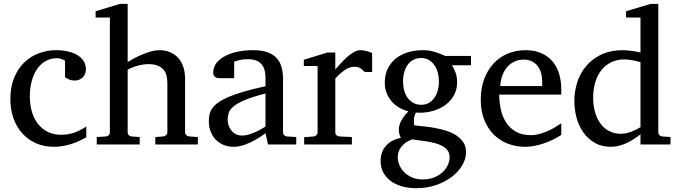

<svg xmlns="http://www.w3.org/2000/svg" viewBox="-20 -757 3559 1006"><path d="M432.1 -37.1Q415 -28.3 396.2 -19.3Q377.4 -10.3 356.2 -3.4Q335 3.4 311.8 7.8Q288.6 12.2 263.2 12.2Q210.4 12.2 168.2 -6.6Q126 -25.4 96.2 -58.8Q66.4 -92.3 50.3 -138.2Q34.2 -184.1 34.2 -237.8Q34.2 -300.8 53.7 -348.6Q73.2 -396.5 106.4 -429Q139.6 -461.4 183.3 -477.8Q227.1 -494.1 274.9 -494.1Q307.6 -494.1 336.2 -487.5Q364.7 -481 385.5 -468.3Q406.2 -455.6 418.2 -437Q430.2 -418.5 430.2 -394Q430.2 -379.4 425 -368.4Q419.9 -357.4 411.6 -349.9Q403.3 -342.3 392.8 -338.6Q382.3 -335 371.1 -335Q354.5 -335 342.3 -340.6Q330.1 -346.2 320.8 -352.1V-439Q310.5 -444.8 299.6 -448.5Q288.6 -452.1 278.8 -452.1Q245.6 -452.1 219 -437Q192.4 -421.9 174.1 -395Q155.8 -368.2 146 -331.3Q136.2 -294.4 136.2 -251Q136.2 -209.5 146.7 -172.9Q157.2 -136.2 178 -109.1Q198.7 -82 229.7 -66.4Q260.7 -50.8 301.8 -50.8Q336.9 -50.8 368.4 -61.8Q399.9 -72.8 432.1 -94.2Z M793.9 0V-39.1L835 -42Q843.8 -43 850.3 -48.8Q856.9 -54.7 856.9 -64V-321.8Q856.9 -343.3 852.3 -361.3Q847.7 -379.4 836.2 -392.6Q824.7 -405.8 805.7 -413.3Q786.6 -420.9 757.8 -420.9Q744.6 -420.9 730 -418.7Q715.3 -416.5 700.9 -412.6Q686.5 -408.7 673.1 -403.3Q659.7 -397.9 648.9 -392.1V-64Q648.9 -54.7 654.3 -48.8Q659.7 -43 668.9 -42L711.9 -39.1V0H486.8V-39.1L534.7 -42Q543.9 -43 549.8 -48.8Q555.7 -54.7 555.7 -64V-665H481V-698.2L608.9 -736.8H648.9V-432.1Q662.6 -440.4 682.6 -451.2Q702.6 -461.9 725.3 -471.4Q748 -481 771.2 -487.5Q794.4 -494.1 814 -494.1Q842.8 -494.1 867.4 -484.9Q892.1 -475.6 910.4 -457Q928.7 -438.5 939.2 -409.9Q949.7 -381.3 949.7 -342.8V-64Q949.7 -54.7 956.3 -48.8Q962.9 -43 971.7 -42L1016.6 -39.1V0Z M1371.1 -267.1Q1303.7 -250 1264.2 -233.4Q1224.6 -216.8 1204.3 -200Q1184.1 -183.1 1178.5 -165.8Q1172.9 -148.4 1172.9 -129.9Q1172.9 -114.3 1178 -99.4Q1183.1 -84.5 1192.6 -72.8Q1202.1 -61 1216.1 -54Q1230 -46.9 1248 -46.9Q1268.1 -46.9 1289.8 -54.2Q1311.5 -61.5 1329.6 -70.3Q1350.6 -80.6 1371.1 -94.2ZM1384.3 0 1371.1 -59.1Q1344.7 -39.1 1316.9 -23.4Q1304.7 -16.6 1291 -10.3Q1277.3 -3.9 1262.9 1.2Q1248.5 6.3 1233.6 9.3Q1218.8 12.2 1204.1 12.2Q1176.8 12.2 1153.1 2.9Q1129.4 -6.3 1111.8 -23.9Q1094.2 -41.5 1084.2 -66.4Q1074.2 -91.3 1074.2 -123Q1074.2 -141.6 1077.9 -158.2Q1081.5 -174.8 1092.8 -190.4Q1104 -206.1 1124.3 -220.5Q1144.5 -234.9 1177.5 -249Q1210.4 -263.2 1258.1 -277.1Q1305.7 -291 1371.1 -305.2V-348.1Q1371.1 -398.4 1348.6 -422.6Q1326.2 -446.8 1277.8 -446.8Q1251.5 -446.8 1232.9 -441.9Q1214.4 -437 1207 -434.1V-347.2H1134.3Q1127.4 -347.2 1120.8 -348.1Q1114.3 -349.1 1108.9 -352.3Q1103.5 -355.5 1100.3 -361.1Q1097.2 -366.7 1097.2 -376Q1097.2 -406.7 1115.7 -429Q1134.3 -451.2 1164.1 -465.8Q1193.8 -480.5 1231 -487.3Q1268.1 -494.1 1305.2 -494.1Q1351.6 -494.1 1382.1 -482.9Q1412.6 -471.7 1430.4 -451.7Q1448.2 -431.6 1455.6 -404.3Q1462.9 -377 1462.9 -344.2V-64Q1462.9 -54.7 1469 -48.8Q1475.1 -43 1483.9 -42L1532.2 -39.1V0Z M1890.6 -379.9Q1880.9 -391.1 1868.2 -399.2Q1855.5 -407.2 1836.9 -407.2Q1812.5 -407.2 1787.6 -390.9Q1762.7 -374.5 1736.8 -345.2V-64Q1736.8 -54.7 1742.7 -48.8Q1748.5 -43 1757.8 -42L1823.7 -39.1V0H1573.7V-38.1L1623 -42Q1631.8 -43 1637.9 -48.8Q1644 -54.7 1644 -64V-411.1H1571.8V-443.8L1695.8 -481.9H1736.8V-393.1Q1747.6 -404.8 1762.9 -422.1Q1778.3 -439.5 1795.9 -455.6Q1813.5 -471.7 1832.3 -482.9Q1851.1 -494.1 1868.7 -494.1Q1876.5 -494.1 1885.3 -492.7Q1894 -491.2 1902.3 -489Q1910.6 -486.8 1917.7 -484.1Q1924.8 -481.4 1929.7 -479V-379.9Z M2335.9 66.9Q2335.9 46.4 2325.7 32Q2315.4 17.6 2298.6 8.3Q2281.7 -1 2260.5 -6.6Q2239.3 -12.2 2217.5 -15.9Q2195.8 -19.5 2175.3 -21.7Q2154.8 -23.9 2140.1 -26.9Q2118.2 -19 2103.5 -8.1Q2088.9 2.9 2080.1 15.6Q2071.3 28.3 2067.6 41.5Q2064 54.7 2064 66.9Q2064 85 2071.8 105.5Q2079.6 126 2095.7 143.1Q2111.8 160.2 2136.5 171.6Q2161.1 183.1 2194.8 183.1Q2230.5 183.1 2257.1 171.6Q2283.7 160.2 2301.3 143.1Q2318.8 126 2327.4 105.5Q2335.9 85 2335.9 66.9ZM2279.8 -331.1Q2279.8 -354.5 2273.7 -376.7Q2267.6 -398.9 2255.9 -415.8Q2244.1 -432.6 2226.8 -442.9Q2209.5 -453.1 2187 -453.1Q2166 -453.1 2148.4 -444.8Q2130.9 -436.5 2118.4 -420.7Q2106 -404.8 2098.9 -381.8Q2091.8 -358.9 2091.8 -330.1Q2091.8 -305.2 2097.9 -283Q2104 -260.7 2116 -244.1Q2127.9 -227.5 2145.8 -217.8Q2163.6 -208 2187 -208Q2209.5 -208 2226.8 -217.8Q2244.1 -227.5 2255.9 -244.1Q2267.6 -260.7 2273.7 -283.2Q2279.8 -305.7 2279.8 -331.1ZM2348.1 -415Q2359.4 -397 2367.2 -375.7Q2375 -354.5 2375 -325.2Q2375 -285.6 2356.9 -254.9Q2338.9 -224.1 2308.8 -203.6Q2278.8 -183.1 2240 -173.6Q2201.2 -164.1 2159.2 -167Q2153.3 -157.2 2151.1 -146Q2148.9 -134.8 2148.7 -125Q2148.4 -115.2 2149.4 -108.2Q2150.4 -101.1 2150.9 -100.1Q2173.3 -97.7 2202.1 -94.7Q2231 -91.8 2261 -86.2Q2291 -80.6 2320.1 -71.3Q2349.1 -62 2371.6 -47.1Q2394 -32.2 2408 -11Q2421.9 10.3 2421.9 40Q2421.9 75.7 2401.6 109.6Q2381.3 143.6 2346.2 170.2Q2311 196.8 2263.7 212.9Q2216.3 229 2162.1 229Q2117.2 229 2082.3 218.3Q2047.4 207.5 2023.4 188.5Q1999.5 169.4 1986.8 143.3Q1974.1 117.2 1974.1 86.9Q1974.1 64.9 1980.5 45.2Q1986.8 25.4 2000 9.5Q2013.2 -6.3 2033 -17.8Q2052.7 -29.3 2080.1 -34.2Q2077.1 -42 2075.2 -47.1Q2073.2 -52.2 2072 -56.9Q2070.8 -61.5 2070.3 -66.7Q2069.8 -71.8 2069.8 -80.1Q2069.8 -99.6 2081.8 -123.3Q2093.8 -147 2120.1 -173.8Q2095.2 -179.7 2072.8 -192.4Q2050.3 -205.1 2033.2 -224.4Q2016.1 -243.7 2006.1 -268.8Q1996.1 -293.9 1996.1 -324.2Q1996.1 -363.8 2010.7 -395.3Q2025.4 -426.8 2051.8 -448.7Q2078.1 -470.7 2115 -482.4Q2151.9 -494.1 2196.8 -494.1Q2214.4 -494.1 2231.2 -491.2Q2248 -488.3 2262.9 -483.6Q2277.8 -479 2290.5 -473.6Q2303.2 -468.3 2313 -463.9H2447.8V-415Z M2920.9 -49.8Q2899.9 -36.6 2877.2 -25.4Q2854.5 -14.2 2830.3 -5.9Q2806.2 2.4 2781.2 7.3Q2756.3 12.2 2731 12.2Q2685.5 12.2 2643.6 -3.2Q2601.6 -18.6 2569.6 -49.3Q2537.6 -80.1 2518.3 -126.7Q2499 -173.3 2499 -235.8Q2499 -294.4 2516.6 -342Q2534.2 -389.6 2565.4 -423.6Q2596.7 -457.5 2639.6 -475.8Q2682.6 -494.1 2733.9 -494.1Q2780.3 -494.1 2815.4 -478.8Q2850.6 -463.4 2874 -436.3Q2897.5 -409.2 2909.2 -371.3Q2920.9 -333.5 2920.9 -289.1V-275.9Q2920.9 -268.1 2919.9 -261.2H2595.7Q2595.7 -223.1 2603.8 -185.1Q2611.8 -147 2630.9 -116.7Q2649.9 -86.4 2682.1 -67.6Q2714.4 -48.8 2762.7 -48.8Q2784.2 -48.8 2805.2 -54.4Q2826.2 -60.1 2846.4 -68.8Q2866.7 -77.6 2885.3 -88.6Q2903.8 -99.6 2920.9 -110.8ZM2820.8 -328.1Q2820.8 -353 2814.9 -374.3Q2809.1 -395.5 2797.1 -411.1Q2785.2 -426.8 2766.8 -435.8Q2748.5 -444.8 2723.6 -444.8Q2698.7 -444.8 2677.2 -435.3Q2655.8 -425.8 2639.4 -407.7Q2623 -389.6 2613 -364Q2603 -338.4 2601.1 -306.2H2820.8Z M3335.9 -431.2Q3329.6 -433.1 3319.6 -435.8Q3309.6 -438.5 3298.1 -440.7Q3286.6 -442.9 3274.2 -444.3Q3261.7 -445.8 3251 -445.8Q3213.9 -445.8 3183.6 -431.4Q3153.3 -417 3132.1 -390.9Q3110.8 -364.7 3099.4 -327.6Q3087.9 -290.5 3087.9 -245.1Q3087.9 -204.1 3097.7 -169.7Q3107.4 -135.3 3126 -109.9Q3144.5 -84.5 3171.4 -70.3Q3198.2 -56.2 3232.9 -56.2Q3248 -56.2 3262.2 -59.3Q3276.4 -62.5 3289.6 -67.6Q3302.7 -72.8 3314.5 -78.9Q3326.2 -85 3335.9 -90.8ZM3335.9 0V-53.2Q3318.8 -40 3300.5 -28.1Q3282.2 -16.1 3262.9 -7.3Q3243.7 1.5 3223.4 6.8Q3203.1 12.2 3181.2 12.2Q3130.9 12.2 3094.5 -9.5Q3058.1 -31.2 3034.7 -65.7Q3011.2 -100.1 3000.2 -142.8Q2989.3 -185.5 2989.3 -228Q2989.3 -278.8 3004.9 -326.9Q3020.5 -375 3052.2 -412.1Q3084 -449.2 3131.8 -471.7Q3179.7 -494.1 3244.1 -494.1Q3255.9 -494.1 3269.5 -492.7Q3283.2 -491.2 3296.1 -489.5Q3309.1 -487.8 3319.6 -485.6Q3330.1 -483.4 3335.9 -481.9V-665H3260.3V-698.2L3389.2 -736.8H3429.2V-64Q3429.2 -54.7 3435.1 -48.8Q3440.9 -43 3450.2 -42L3493.2 -39.1V0Z"/></svg>

Font: Charis SIL APac
Style: Regular
Weight: 400
Foundry: SIL International
Version: Version 5.000